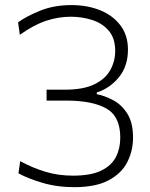

<svg xmlns="http://www.w3.org/2000/svg" viewBox="-20 -746 604 775"><path d="M279.5 9.5Q209 9.5 148.8 -8.8Q88.5 -27 54.5 -46.5L61.5 -95.5Q111 -68.5 163 -52.8Q215 -37 274.5 -37Q346.5 -37 388.2 -57.2Q430 -77.5 447.8 -112.2Q465.5 -147 465.5 -190.5Q465.5 -276.5 409 -308.2Q352.5 -340 247.5 -340H168V-384H241.5Q317 -384 361.5 -406Q406 -428 425.5 -463.8Q445 -499.5 445 -540.5Q445 -591.5 419.2 -621.8Q393.5 -652 352.2 -665.2Q311 -678.5 265.5 -678.5Q216 -678.5 166.5 -662.2Q117 -646 60 -605.5L53 -656Q88.5 -681.5 143.8 -703.5Q199 -725.5 268.5 -725.5Q332 -725.5 383.8 -704.8Q435.5 -684 466 -643.8Q496.5 -603.5 496.5 -546Q496.5 -479 460.2 -434.5Q424 -390 370.5 -372.5V-366Q403 -359.5 437 -341.5Q471 -323.5 494 -287.2Q517 -251 517 -190.5Q517 -138 494.2 -92.5Q471.5 -47 419.5 -18.8Q367.5 9.5 279.5 9.5Z"/></svg>

Font: Commissioner ExtraLight
Style: Regular
Weight: 200
Designer: Kostas Bartsokas
Foundry: Kostas Bartsokas
Version: Version 1.000; ttfautohint (v1.8.3)